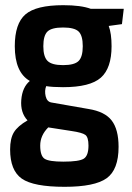

<svg xmlns="http://www.w3.org/2000/svg" viewBox="-20 -524 508 740"><path d="M450 -431 399 -424Q410 -395 410 -346Q410 -261 368.5 -224.5Q327 -188 223 -188Q183 -188 158 -192Q151 -174 156 -153Q161 -132 178 -129L321 -104Q384 -94 410.5 -59.5Q437 -25 437 42Q437 130 391 163Q345 196 229 196Q109 196 64 164.5Q19 133 19 52Q19 10 33.5 -14Q48 -38 86 -60Q58 -90 62 -139Q66 -188 95 -212Q37 -245 37 -346Q37 -433 78 -468.5Q119 -504 224 -504Q292 -504 330 -490H457ZM223 -273Q267 -273 283 -289Q299 -305 299 -346Q299 -387 283 -402.5Q267 -418 223 -418Q179 -418 163 -402.5Q147 -387 147 -346Q147 -305 163.5 -289Q180 -273 223 -273ZM321 37Q321 5 309 -4Q297 -13 256 -19L166 -33Q135 -2 135 37Q135 77 152 88Q169 99 224 99Q285 99 303 87.5Q321 76 321 37Z"/></svg>

Font: Exo 2 Semi Bold Condensed
Style: Regular
Weight: 600
Width: 3
Designer: Natanael Gama
Version: Version 1.001;PS 001.001;hotconv 1.0.70;makeotf.lib2.5.58329